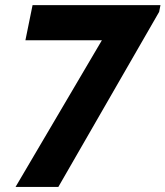

<svg xmlns="http://www.w3.org/2000/svg" viewBox="-20 -740 655 760"><path d="M383.3 -580.6H80.6L108.9 -719.7H615.2L609.9 -692.9L210.9 0H41.5Z"/></svg>

Font: Reddit Sans Chocolate ExBold
Style: Italic
Weight: 800
Italic angle: -11.25°
Designer: Stephen Hutchings
Version: Version 1.013